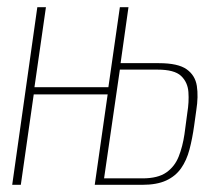

<svg xmlns="http://www.w3.org/2000/svg" viewBox="-20 -515 617 535"><path d="M14 0 84 -495H108L76 -272H282L314 -495H338L316 -339H423Q476 -339 500 -322Q524 -305 528.5 -275.5Q533 -246 527 -208L521 -165Q516 -129 508 -98.5Q500 -68 484.5 -46Q469 -24 443 -12Q417 0 376 0H244L280 -252H74L38 0ZM270 -18H377Q420 -18 443.5 -34.5Q467 -51 478 -79Q489 -107 494 -141L502 -201Q507 -231 505 -258.5Q503 -286 484.5 -303.5Q466 -321 419 -321H314Z"/></svg>

Font: Alumni Sans SC Thin
Style: Italic
Weight: 100
Italic angle: -8°
Designer: Robert E. Leuschke
Foundry: Robert E. Leuschke
Version: Version 1.016